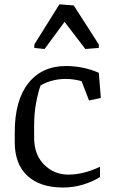

<svg xmlns="http://www.w3.org/2000/svg" viewBox="-20 -840 515 871"><path d="M46.9 -240.2Q46.9 -384.8 108.6 -462.6Q170.4 -540.5 279.3 -540.5Q316.4 -540.5 353.8 -533.2Q391.1 -525.9 428.2 -509.8L437.5 -395.5L383.8 -384.3L350.1 -471.7Q333.5 -476.6 315.9 -479.2Q298.3 -481.9 277.8 -481.9Q247.6 -481.9 218.5 -474.6Q189.5 -467.3 164.1 -452.6Q153.3 -423.3 144 -374.8Q134.8 -326.2 134.8 -269.5V-216.3Q134.8 -138.2 180.2 -93Q225.6 -47.9 289.6 -47.9Q324.7 -47.9 360.6 -56.9Q396.5 -65.9 433.6 -83.5V-36.6Q399.9 -15.6 356.2 -2.4Q312.5 10.7 265.6 10.7Q162.6 10.7 104.7 -42.2Q46.9 -95.2 46.9 -194.8ZM428.2 -622.6 367.2 -617.7 272.9 -740.7 182.1 -617.7 135.7 -622.6V-638.2L249.5 -820.3L314.5 -815.4L428.2 -638.2Z"/></svg>

Font: Noticia Text
Style: Regular
Weight: 400
Designer: JM Sole
Foundry: JM Sole
Version: Version 1.003